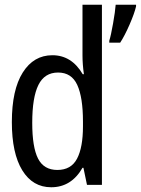

<svg xmlns="http://www.w3.org/2000/svg" viewBox="-20 -780 594 810"><path d="M30 -265Q30 -401 76 -474Q122 -547 201 -547Q282 -547 329 -467H334Q328 -508 328 -547V-760H410V0H347L332 -72H328Q281 10 196 10Q118 10 74 -61.5Q30 -133 30 -265ZM441 -608Q448 -630 457 -681Q466 -732 468 -760H554V-753Q547 -723 526.5 -676Q506 -629 487 -600H441ZM330 -247V-267Q330 -369 306 -421.5Q282 -474 225 -474Q168 -474 142 -421.5Q116 -369 116 -262Q116 -159 140.5 -111Q165 -63 222 -63Q280 -63 305 -110.5Q330 -158 330 -247Z"/></svg>

Font: Noto Sans Mono UI Cond
Style: Regular
Weight: 400
Width: 3
Monospace: yes
Designer: Monotype Design team
Foundry: Monotype Imaging Inc.
Version: Version 1.000